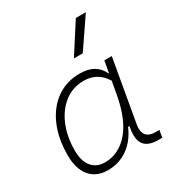

<svg xmlns="http://www.w3.org/2000/svg" viewBox="-189 -915 965 1045"><g transform="rotate(-30 293.0 -392.5)"><path d="M451.2 -444.3 464.4 -517.6H511.2L443.4 -131.8Q440.4 -116.7 440.4 -104Q440.4 -40 509.8 -40H534.7L526.9 4.9H503.4Q436.5 4.9 412.6 -30.3Q397.9 -51.8 397.9 -87.9Q397.9 -110.8 403.8 -139.6H395.5Q364.7 -67.9 309.8 -28.8Q254.9 10.3 184.1 10.3Q111.8 10.3 72.5 -36.9Q33.2 -84 33.2 -169.4Q33.2 -275.4 68.1 -354.7Q103 -434.1 165.5 -478.3Q228 -522.5 312 -522.5Q413.6 -522.5 448.7 -444.3ZM310.5 -477.5Q241.2 -477.5 189.5 -437.5Q137.7 -397.5 108.6 -328.4Q79.6 -259.3 79.6 -171.9Q79.6 -106 109.1 -70.3Q138.7 -34.7 191.4 -34.7Q277.3 -34.7 340.8 -107.2Q404.3 -179.7 430.2 -325.7L443.8 -401.9Q397.9 -477.5 310.5 -477.5ZM326.2 -609.4 445.3 -794.9H508.3L381.8 -609.4Z"/></g></svg>

Font: CaskaydiaCove NFP ExtraLight
Style: Italic
Weight: 200
Italic angle: -10°
Designer: Aaron Bell
Foundry: Saja Typeworks
Version: Version 2111.001; VTT 6.35;Nerd Fonts 3.1.1